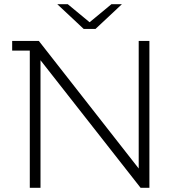

<svg xmlns="http://www.w3.org/2000/svg" viewBox="-20 -895 854 915"><path d="M435 -757H379L253 -875H303L407 -789L511 -875H561ZM641 -700H692V0H650L173 -608V0H122V-654H38V-700H165L641 -92Z"/></svg>

Font: mBank Light
Style: Regular
Weight: 300
Designer: Julieta Ulanovsky
Foundry: Julieta Ulanovsky
Version: Version 7.200;PS 007.200;hotconv 1.0.88;makeotf.lib2.5.64775